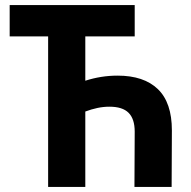

<svg xmlns="http://www.w3.org/2000/svg" viewBox="-20 -734 752 754"><path d="M169 0V-591H18V-714H509V-591H315V-417Q346 -427 377.5 -432Q409 -437 442 -437Q545 -437 600 -384Q655 -331 655 -222L654 0H508L509 -217Q509 -267 485 -291Q461 -315 410 -315Q386 -315 362.5 -310Q339 -305 315 -296V0Z"/></svg>

Font: Noto Sans SemiCondensed
Style: Bold
Weight: 700
Width: 4
Designer: Monotype Design Team
Foundry: Monotype Imaging Inc.
Version: Version 2.013; ttfautohint (v1.8.4.7-5d5b)